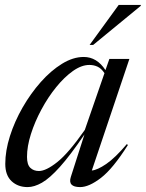

<svg xmlns="http://www.w3.org/2000/svg" viewBox="-20 -752 594 782"><path d="M268.5 -31.5 324 -204.5Q266 -119 224.2 -72.5Q182.5 -26 151 -8Q119.5 10 92.5 10Q53 10 27.2 -14Q1.5 -38 1.5 -84.5Q1.5 -138 20.5 -197.8Q39.5 -257.5 72.2 -314.5Q105 -371.5 146.2 -418Q187.5 -464.5 232.5 -492.2Q277.5 -520 321 -520Q374.5 -520 409.5 -466.5L425.5 -512H507L354 -57.5Q376.5 -59.5 412.8 -84.2Q449 -109 496.5 -165L501 -161.5Q440 -65 391.2 -27.5Q342.5 10 306.5 10Q255 10 268.5 -31.5ZM90 -113Q90 -81.5 103.5 -68.5Q117 -55.5 138.5 -55.5Q167.5 -55.5 213.2 -91.8Q259 -128 325.5 -223L405.5 -454Q393 -473 377.8 -480.2Q362.5 -487.5 344 -487.5Q312 -487.5 277 -462.8Q242 -438 208.8 -397Q175.5 -356 148.8 -306.2Q122 -256.5 106 -206.2Q90 -156 90 -113ZM345 -569 463.5 -732H554L553 -728L359.5 -569Z"/></svg>

Font: Newsreader Display
Style: Italic
Weight: 400
Italic angle: -17°
Designer: Hugues Gentile
Foundry: Production Type
Version: Version 1.001